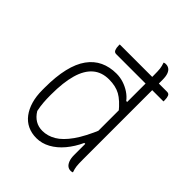

<svg xmlns="http://www.w3.org/2000/svg" viewBox="-212 -886 1024 1024"><g transform="rotate(45 300.0 -374.0)"><path d="M195 -658H552Q566 -658 570.5 -646.5Q575 -635 575 -618Q575 -616 575 -613Q575 -610 575 -608H218Q205 -608 200 -620Q195 -632 195 -648Q195 -650 195 -653Q195 -656 195 -658ZM293 -536Q321 -536 347 -527.5Q373 -519 395.5 -504Q418 -489 433 -469H447V-398Q406 -448 371.5 -467Q337 -486 287 -486Q232 -486 196 -455Q160 -424 142.5 -363Q125 -302 125 -211V-202Q125 -176 127 -150Q129 -124 135 -96Q152 -68 175.5 -54Q199 -40 229 -40Q268 -40 304.5 -61.5Q341 -83 376.5 -133Q412 -183 447 -268V-153H433Q411 -105 380 -68Q349 -31 311.5 -10.5Q274 10 234 10Q197 10 167.5 -4Q138 -18 117.5 -45Q97 -72 86 -109.5Q75 -147 75 -195V-212Q75 -296 89.5 -357.5Q104 -419 132.5 -458.5Q161 -498 201.5 -517Q242 -536 293 -536ZM445 -758Q457 -758 467.5 -751Q478 -744 484 -728Q490 -712 490 -685Q490 -610 490 -535.5Q490 -461 490 -385.5Q490 -310 490 -235.5Q490 -161 490 -86Q490 -51 492 -35Q494 -19 501 1Q499 2 497 2.5Q495 3 493 3.5Q491 4 489 4Q487 4 485 4Q473 4 463 -3.5Q453 -11 446.5 -27.5Q440 -44 440 -69Q440 -144 440 -218.5Q440 -293 440 -368.5Q440 -444 440 -518.5Q440 -593 440 -668Q440 -703 438 -719Q436 -735 429 -755Q431 -756 433 -756.5Q435 -757 437 -757.5Q439 -758 441 -758Q443 -758 445 -758Z"/></g></svg>

Font: Recursive Monospace Casual Light
Style: Regular
Weight: 300
Version: Version 1.047